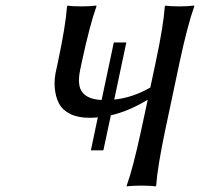

<svg xmlns="http://www.w3.org/2000/svg" viewBox="-20 -668 719 691"><path d="M352.1 -127H307.1L332 -245.6Q315.9 -244.1 301.8 -244.1Q260.3 -244.1 232.4 -258.1Q204.6 -272 192.1 -295.9Q179.7 -319.8 177 -352.3Q174.3 -384.8 183.6 -421.9L188.5 -444.8Q216.3 -575.7 221.2 -645L223.6 -647.9Q239.7 -645 273.9 -645Q289.6 -645 302.7 -645.8Q315.9 -646.5 321.3 -647.5L326.7 -647.9L327.1 -645Q303.7 -580.6 274.4 -444.8L268.6 -417Q256.8 -360.4 276.4 -335.9Q295.9 -310.5 345.7 -308.1L389.6 -515.1H434.6L391.1 -309.6Q457.5 -316.4 521 -353L540.5 -444.8Q568.4 -575.7 573.2 -645L575.7 -647.9Q591.8 -645 626 -645Q641.6 -645 654.8 -645.8Q668 -646.5 673.3 -647.5L678.7 -647.9L679.2 -645Q655.8 -580.6 626.5 -444.8L574.7 -200.2Q546.9 -67.9 542 0L539.6 2.9Q522.9 0 488.8 0Q473.1 0 460.2 0.7Q447.3 1.5 441.9 2L436.5 2.9L436 0Q459 -64 488.3 -200.2L511.7 -309.1Q442.9 -267.6 378.9 -252.9Z"/></svg>

Font: Linux Biolinum G
Style: Italic
Weight: 400
Italic angle: -12°
Designer: Philipp H. Poll
Foundry: Philipp H. Poll
Version: Version 0.5.1